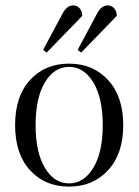

<svg xmlns="http://www.w3.org/2000/svg" viewBox="-20 -680 514 712"><path d="M153 -485 140 -495 210 -626Q227 -660 251 -660Q266 -660 275.5 -649Q285 -638 285 -621ZM281 -485 268 -495 338 -626Q355 -660 379 -660Q394 -660 403.5 -649Q413 -638 413 -621ZM381 -49Q325 12 236 12Q147 12 91.5 -48.5Q36 -109 36 -216Q36 -323 91.5 -383.5Q147 -444 236 -444Q325 -444 381 -383Q437 -322 437 -216Q437 -110 381 -49ZM146.5 -57.5Q181 0 236 0Q291 0 326 -57.5Q361 -115 361 -216Q361 -317 326 -374.5Q291 -432 236 -432Q181 -432 146.5 -374.5Q112 -317 112 -216Q112 -115 146.5 -57.5Z"/></svg>

Font: Arapey Regular-Display
Style: Regular
Weight: 400
Designer: Eduardo Rodriguez Tunni
Foundry: Eduardo Rodriguez Tunni
Version: Version 4.000